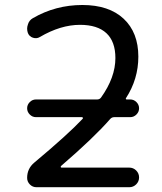

<svg xmlns="http://www.w3.org/2000/svg" viewBox="-20 -785 661 784"><path d="M127 -306.6Q112.3 -306.6 101.6 -317.4Q90.8 -328.1 90.8 -342.8Q90.8 -357.4 101.6 -368.2Q112.3 -378.9 127 -378.9H377Q386.7 -378.9 392.6 -386.7Q451.2 -468.8 451.2 -547.9Q451.2 -615.2 414.6 -649.4Q377.9 -683.6 306.6 -683.6Q227.5 -683.6 142.6 -633.8Q129.9 -626 114.7 -630.9Q99.6 -635.7 93.8 -650.4Q90.8 -659.2 90.8 -668Q90.8 -675.8 93.8 -684.6Q98.6 -702.1 114.3 -710.9Q207 -764.6 316.4 -764.6Q424.8 -764.6 484.9 -708.5Q544.9 -652.3 544.9 -553.7Q544.9 -461.9 494.1 -383.8Q493.2 -381.8 494.1 -380.4Q495.1 -378.9 497.1 -378.9H511.7Q526.4 -378.9 537.1 -368.2Q547.9 -357.4 547.9 -342.8Q547.9 -328.1 537.1 -317.4Q526.4 -306.6 511.7 -306.6H446.3Q436.5 -306.6 429.7 -298.8Q363.3 -222.7 229.5 -107.4Q227.5 -105.5 228 -103Q228.5 -100.6 231.4 -100.6H507.8Q524.4 -100.6 536.1 -88.9Q547.9 -77.1 547.9 -60.5Q547.9 -43.9 536.1 -32.2Q524.4 -20.5 507.8 -20.5H128.9Q113.3 -20.5 102.1 -31.7Q90.8 -43 90.8 -58.6Q90.8 -96.7 120.1 -121.1Q256.8 -235.4 317.4 -299.8Q319.3 -301.8 318.4 -304.2Q317.4 -306.6 314.5 -306.6Z"/></svg>

Font: Gen Jyuu GothicX Regular
Style: Regular
Weight: 400
Designer: [Source Han Sans]
Ryoko NISHIZUKA  (kana & ideographs); Paul D. Hunt (Latin, Greek & Cyrillic); Wenlong ZHANG  (bopomofo
Version: Version 1.002.20150607